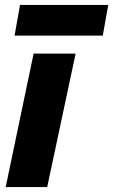

<svg xmlns="http://www.w3.org/2000/svg" viewBox="-20 -757 458 777"><path d="M116 -540H286L171 0H3ZM61 -737H418L396 -613H39Z"/></svg>

Font: Mona Sans ExtraBold
Style: Italic
Weight: 800
Italic angle: -11.7°
Designer: Deni Anggara
Foundry: GitHub
Version: Version 2.000